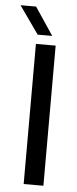

<svg xmlns="http://www.w3.org/2000/svg" viewBox="-79 -789 328 819"><g transform="rotate(5 84.5 -379.5)"><path d="M54.9 0V-600H139.4V0ZM58.8 -640 -24.9 -758.7H41.8L121.2 -640Z"/></g></svg>

Font: Big Shoulders Text SC Thin
Style: Regular
Weight: 100
Designer: Patric King
Foundry: XO Type Co
Version: Version 2.002